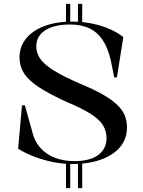

<svg xmlns="http://www.w3.org/2000/svg" viewBox="-20 -835 741 995"><path d="M384 140V0H406V140ZM322 140V0H344V140ZM322 -716V-815H344V-716ZM384 -716V-815H406V-716ZM355 15Q308 15 258.5 5.5Q209 -4 162 -21.5Q115 -39 74 -64L94 -289H109L147 -153Q158 -104 188.5 -69.5Q219 -35 264.5 -17.5Q310 0 366 0Q419 0 456 -14Q493 -28 512.5 -55Q532 -82 532 -118Q532 -157 513 -187Q494 -217 449 -245.5Q404 -274 327 -306Q235 -348 181 -383.5Q127 -419 104 -456Q81 -493 81 -538Q81 -579 100 -613Q119 -647 154.5 -671.5Q190 -696 240 -709.5Q290 -723 353 -723Q409 -723 459 -712.5Q509 -702 549.5 -684Q590 -666 619 -643L586 -434H572L554 -523Q539 -588 511 -629Q483 -670 441.5 -689Q400 -708 343 -708Q288 -708 249 -694.5Q210 -681 189 -656Q168 -631 168 -595Q168 -559 189.5 -529Q211 -499 261.5 -468Q312 -437 398 -400Q466 -372 511.5 -346Q557 -320 585 -294Q613 -268 625.5 -239Q638 -210 638 -175Q638 -136 623 -105Q608 -74 581 -51.5Q554 -29 518.5 -14Q483 1 441.5 8Q400 15 355 15Z"/></svg>

Font: Kalnia
Style: Regular
Weight: 400
Designer: Frida Medrano
Foundry: Frida Medrano
Version: Version 1.105